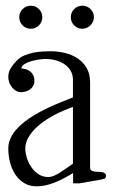

<svg xmlns="http://www.w3.org/2000/svg" viewBox="-20 -637 394 667"><path d="M348.1 -26.4Q348.1 -18.1 342.5 -16.1Q336.9 -14.2 331.1 -13.2L255.9 0H233.9V-35.6H233.4Q195.3 -12.2 164.8 -1Q134.3 10.3 107.9 10.3Q82.5 10.3 64 -1Q45.4 -12.2 33.2 -30.8Q21 -49.3 14.9 -73Q8.8 -96.7 8.8 -121.6Q8.8 -208.5 193.4 -282.7L233.4 -298.8V-359.9Q233.4 -377.9 225.1 -391.6Q216.8 -405.3 203.4 -414.3Q189.9 -423.3 172.6 -427.7Q155.3 -432.1 137.7 -432.1Q129.9 -432.1 116.7 -430.4Q103.5 -428.7 90.1 -425Q76.7 -421.4 66.2 -415Q55.7 -408.7 53.7 -399.4Q62.5 -398.9 70.8 -396.2Q79.1 -393.6 85.4 -388.4Q91.8 -383.3 95.7 -375.2Q99.6 -367.2 99.6 -356.4Q99.6 -346.7 95.5 -339.1Q91.3 -331.5 84.7 -326.7Q78.1 -321.8 69.8 -319.3Q61.5 -316.9 53.7 -316.9Q43.5 -316.9 35.2 -321.8Q26.9 -326.7 21 -334.5Q15.1 -342.3 12 -351.3Q8.8 -360.4 8.8 -369.1Q8.8 -387.7 18.8 -402.6Q28.8 -417.5 40.5 -428.7Q50.8 -438.5 65.2 -444.6Q79.6 -450.7 95.2 -453.9Q110.8 -457 126.5 -458Q142.1 -459 155.3 -459Q181.6 -459 206.3 -452.9Q231 -446.8 250.2 -433.8Q269.5 -420.9 281.2 -400.4Q293 -379.9 293 -350.6V-54.7Q293 -47.9 297.6 -44.9Q302.2 -42 308.8 -41Q315.4 -40 323 -40Q330.6 -40 336.4 -38.6Q340.3 -37.6 344.2 -35.2Q348.1 -32.7 348.1 -26.4ZM233.4 -265.6 215.8 -258.8Q184.1 -246.6 157 -231Q129.9 -215.3 110.1 -197.5Q90.3 -179.7 79.1 -160.4Q67.9 -141.1 67.9 -121.6Q67.9 -106.4 73.2 -88.9Q78.6 -71.3 88.9 -56.4Q99.1 -41.5 114 -31.7Q128.9 -22 147.9 -22Q156.7 -22 166.3 -25.9Q175.8 -29.8 186.5 -36.4Q197.3 -43 209 -51.3Q220.7 -59.6 233.4 -68.4ZM46.9 -577.1Q46.9 -593.8 58.6 -605.5Q70.3 -617.2 86.9 -617.2Q103.5 -617.2 115.2 -605.5Q127 -593.8 127 -577.1Q127 -560.5 115.2 -548.8Q103.5 -537.1 86.9 -537.1Q70.3 -537.1 58.6 -548.8Q46.9 -560.5 46.9 -577.1ZM226.1 -577.1Q226.1 -593.8 237.8 -605.5Q249.5 -617.2 266.1 -617.2Q282.7 -617.2 294.4 -605.5Q306.2 -593.8 306.2 -577.1Q306.2 -568.8 303 -561.8Q299.8 -554.7 294.2 -549.1Q288.6 -543.5 281.2 -540.3Q273.9 -537.1 266.1 -537.1Q249.5 -537.1 237.8 -548.8Q226.1 -560.5 226.1 -577.1Z"/></svg>

Font: Atsinvsda
Style: Regular
Weight: 400
Designer: Al Webster
Foundry: Al Webster and Michael Everson
Version: Version 2.000